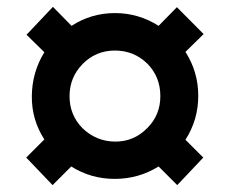

<svg xmlns="http://www.w3.org/2000/svg" viewBox="-20 -642 668 558"><path d="M56.2 -184.1 108.9 -236.8Q71.8 -293.9 72.5 -363Q73.2 -432.1 108.9 -490.2L57.1 -541L133.8 -622.1L188 -566.9Q245.1 -604 314 -604Q382.8 -604 440.9 -566.9L494.1 -621.1L571.8 -543L519 -491.2Q556.2 -433.1 556.2 -363.5Q556.2 -293.9 519 -235.8L570.8 -184.1L495.1 -104L440.9 -158.2Q382.8 -122.1 313.5 -122.1Q244.1 -122.1 187 -158.2L132.8 -104ZM219.2 -270Q259.3 -231 314.2 -230.5Q369.1 -230 408.2 -270Q446.3 -308.1 446 -363.5Q445.8 -418.9 408.2 -457Q369.1 -495.1 314 -495.1Q258.8 -495.1 220.2 -456.1Q182.1 -417 182.1 -362.5Q182.1 -308.1 219.2 -270Z"/></svg>

Font: Oakes Grotesk
Style: Bold Italic
Weight: 700
Designer: Samuel Oakes
Foundry: Samuel Oakes
Version: Version 1.0 | wf-rip DC20170320